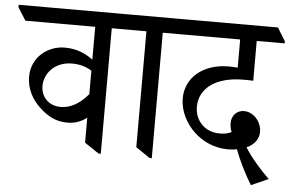

<svg xmlns="http://www.w3.org/2000/svg" viewBox="-89 -695 1296 855"><g transform="rotate(5 558.5 -268.0)"><path d="M223 -119C257 -119 287 -131 309 -149V-37L373 6H383V-555H498V-564L462 -623H-39V-612L-3 -555H309V-408C279 -431 238 -451 183 -451C107 -451 35 -396 35 -308C35 -256 59 -209 97 -174C131 -142 168 -119 223 -119ZM98 -273C98 -329 145 -383 220 -383C254 -383 281 -376 309 -359V-254C275 -213 233 -186 187 -186C130 -186 98 -226 98 -273Z M601 6H611V-555H727V-564L691 -623H421V-613L457 -555H538V-37Z M1061 87 1138 53C1106 23 1057 -31 1027 -79C1068 -97 1081 -128 1081 -152C1081 -199 1044 -239 1002 -239C970 -239 947 -214 947 -181C947 -169 949 -155 955 -141C942 -134 925 -130 902 -130C836 -130 791 -178 791 -240C791 -321 862 -378 988 -378C996 -378 1014 -378 1031 -377V-555H1156V-564L1120 -623H649V-612L685 -555H957V-429C944 -430 931 -431 917 -431C802 -431 725 -364 725 -272C725 -213 755 -160 793 -124C832 -87 886 -63 943 -63C960 -63 974 -64 985 -67C1004 -16 1034 43 1061 87Z"/></g></svg>

Font: Noto Serif Devanagari SemiCondensed
Style: Regular
Weight: 400
Width: 4
Designer: Universal Thirst, Indian Type Foundry and the Monotype Design Team
Foundry: Monotype Imaging Inc.
Version: Version 2.004